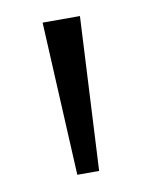

<svg xmlns="http://www.w3.org/2000/svg" viewBox="-52 -849 337 433"><g transform="rotate(-10 116.5 -632.0)"><path d="M91.5 -456.5 74 -808H159.5L141.5 -456.5Z"/></g></svg>

Font: Encode Sans Expanded
Style: Regular
Weight: 400
Width: 7
Designer: Multiple Designers
Foundry: Impallari Type
Version: Version 2.000